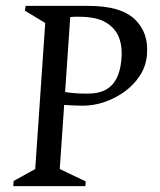

<svg xmlns="http://www.w3.org/2000/svg" viewBox="-20 -632 544 652"><path d="M25 0 26.2 -17.4 99.6 -58 133.6 -554 64.6 -595.6 67 -612H281Q390.6 -612 438.1 -566.2Q485.6 -520.3 479 -445.9Q476.1 -408.2 455.8 -376.3Q435.4 -344.4 403.7 -321.3Q372 -298.3 335.1 -285.7Q298.3 -273.1 261.5 -273.1Q244.2 -273.1 228.4 -273.9Q212.7 -274.7 197.9 -275.7L182.9 -58L271.1 -16L269.9 0ZM277 -314Q314.4 -314 338.3 -326.8Q362.2 -339.6 375.3 -364.8Q388.4 -390 392 -426.9Q396.6 -466.9 385.6 -500.3Q374.6 -533.6 341.9 -554.3Q309.2 -575.1 248.5 -575.1Q241.8 -575.1 234.2 -575.1Q226.6 -575.1 218.5 -573.9L201.1 -319.5Q218.4 -316.7 235.9 -315.4Q253.5 -314 277 -314Z"/></svg>

Font: Ancizar Serif Light
Style: Italic
Weight: 300
Italic angle: -4°
Designer: Cesar Puertas, Viviana Monsalve, Julian Moncada, Julian Prieto, Jose Castro, Felipe Aragon, Mariel Hernandez, Sara Alarc
Version: Version 8.100